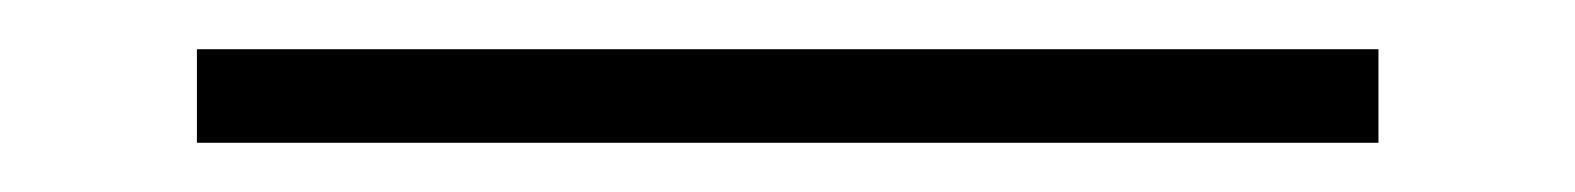

<svg xmlns="http://www.w3.org/2000/svg" viewBox="-20 62 640 78"><path d="M60 120V82H540V120Z"/></svg>

Font: TypoPRO Source Code Pro
Style: Regular
Weight: 200
Monospace: yes
Designer: Paul D. Hunt, Teo Tuominen
Foundry: Adobe Systems Incorporated
Version: Version 2.010;PS 1.0;hotconv 1.0.84;makeotf.lib2.5.63406